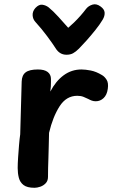

<svg xmlns="http://www.w3.org/2000/svg" viewBox="-20 -879 538 912"><path d="M83 -492Q84 -522 102 -535.5Q120 -549 160 -549Q191 -549 206.5 -537Q222 -525 222 -504Q222 -498 222 -489Q222 -480 221.5 -469Q221 -458 219 -444Q245 -494 282.5 -521.5Q320 -549 367 -549Q386 -549 411.5 -544Q437 -539 465 -522Q477 -515 486.5 -500Q496 -485 492 -457Q488 -428 472 -413Q456 -398 435 -398Q425 -398 416.5 -401Q408 -404 399 -409Q389 -414 376.5 -419Q364 -424 347 -424Q295 -424 263 -374Q231 -324 213 -248Q212 -214 211.5 -184.5Q211 -155 210 -129.5Q209 -104 208.5 -81Q208 -58 208 -39Q208 -20 197 -8.5Q186 3 171 8Q156 13 144 13Q109 13 92 0Q75 -13 69.5 -34.5Q64 -56 64 -81Q64 -101 66 -131Q68 -161 70.5 -191Q73 -221 76 -241ZM389 -837Q400 -851 419 -857Q438 -863 458 -848Q476 -835 477 -819Q478 -803 468 -786Q455 -764 433.5 -737Q412 -710 390.5 -686Q369 -662 355 -648Q340 -633 327 -626Q314 -619 296 -619Q279 -619 266 -627Q253 -635 244 -650Q230 -672 204 -707Q178 -742 148 -775Q136 -788 135 -806.5Q134 -825 148 -841Q165 -859 181.5 -856.5Q198 -854 211 -844Q233 -826 258 -798.5Q283 -771 304 -747Q317 -758 332 -772.5Q347 -787 362 -804Q377 -821 389 -837Z"/></svg>

Font: Playpen Sans SemiBold
Style: Regular
Weight: 600
Designer: Laura Meseguer, Veronika Burian, José Scaglione
Foundry: TypeTogether
Version: Version 1.001